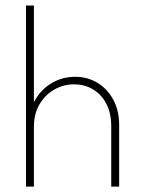

<svg xmlns="http://www.w3.org/2000/svg" viewBox="-20 -687 526 707"><path d="M75.7 0V-666.7H104.9V-310.4Q127.1 -354.2 167.4 -379.2Q207.6 -404.2 256.9 -404.2Q302.8 -404.2 339.2 -381.9Q375.7 -359.7 397.2 -319.8Q418.8 -279.9 418.8 -226.4V0H389.6V-221.5Q389.6 -270.8 371.2 -305.6Q352.8 -340.3 321.9 -358.3Q291 -376.4 252.8 -376.4Q212.5 -376.4 178.8 -356.6Q145.1 -336.8 125 -302.1Q104.9 -267.4 104.9 -221.5V0Z"/></svg>

Font: Afacad Flux Thin
Style: Regular
Weight: 250
Designer: Kristian Moeller
Foundry: Dicotype
Version: Version 1.100